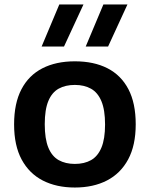

<svg xmlns="http://www.w3.org/2000/svg" viewBox="-20 -828 670 858"><path d="M314.5 10Q232.5 10 171.5 -21.2Q110.5 -52.5 76.8 -115Q43 -177.5 43 -272Q43 -366.5 75.8 -429Q108.5 -491.5 169.5 -522.8Q230.5 -554 314.5 -554Q399.5 -554 460.2 -523Q521 -492 553.8 -429.5Q586.5 -367 586.5 -272.5Q586.5 -178.5 552.8 -115.8Q519 -53 458 -21.5Q397 10 314.5 10ZM314.5 -95.5Q357 -95.5 387 -112.5Q417 -129.5 433.2 -168.2Q449.5 -207 449.5 -271.5Q449.5 -337 433.2 -375.8Q417 -414.5 386.8 -431.5Q356.5 -448.5 314.5 -448.5Q272.5 -448.5 242.2 -431.8Q212 -415 196 -376.5Q180 -338 180 -273Q180 -207.5 196 -168.5Q212 -129.5 242.2 -112.5Q272.5 -95.5 314.5 -95.5ZM363 -620 442 -808H549.5L463 -620ZM166 -620 245 -808H353L266 -620Z"/></svg>

Font: Encode Sans SemiExpanded SemiBold
Style: Regular
Weight: 600
Width: 6
Designer: Multiple Designers
Foundry: Impallari Type
Version: Version 3.002